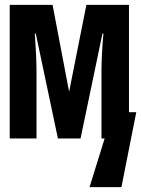

<svg xmlns="http://www.w3.org/2000/svg" viewBox="-20 -569 580 789"><path d="M20 0H130V-275C130 -323 127 -376 123 -431H127L218 0H311L401 -431H405C400 -376 397 -320 397 -276V0H410L348 200H479L540 -108H510V-549H335L264 -192L196 -549H20Z"/></svg>

Font: Noto Sans Mono Condensed ExtraBold
Style: Regular
Weight: 800
Width: 3
Designer: Monotype Design Team
Foundry: Monotype Imaging Inc.
Version: Version 2.014